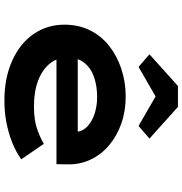

<svg xmlns="http://www.w3.org/2000/svg" viewBox="2 -822 830 874"><g transform="rotate(90 417.0 -385.0)"><path d="M438.9 10Q335 10 256.4 -25.4Q177.8 -60.7 135 -122.7Q92.3 -184.6 92.3 -263.3Q92.3 -327.2 117.5 -378.7Q142.8 -430.2 188.1 -466.2Q233.4 -502.2 293.2 -522.2Q353 -542.2 419 -542.2Q485.6 -542.2 542.2 -522.3Q598.7 -502.4 641.2 -466.7Q683.6 -431 706.7 -381.9Q729.8 -332.8 728.2 -274L727.2 -227H202.9L179.9 -323.9H596.8L579.6 -301.9V-322.4Q576.3 -348.9 554 -369.2Q531.8 -389.5 497.1 -400.8Q462.5 -412.1 421.3 -412.1Q371.1 -412.1 330.3 -397.9Q289.6 -383.6 265.7 -353.5Q241.9 -323.4 241.9 -275.5Q241.9 -231.8 268.8 -197.6Q295.7 -163.4 345.9 -144Q396.1 -124.6 463.4 -124.6Q528.2 -124.6 569.1 -139.6Q610 -154.6 634.8 -169.5L705.3 -66.6Q669.9 -41.7 626.8 -24.8Q583.7 -8 536.5 1Q489.3 10 438.9 10ZM284.6 -600.7 227.1 -650.3 371.4 -780H466.6L610.9 -650.3L553.3 -600.7L404 -686.9H434Z"/></g></svg>

Font: Lexend Peta
Style: Regular
Weight: 400
Designer: Bonnie Shaver-Troup, Thomas Jockin
Foundry: Lexend
Version: Version 1.007